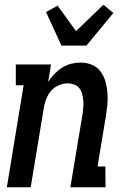

<svg xmlns="http://www.w3.org/2000/svg" viewBox="-20 -793 540 813"><path d="M9 0 80 -432H47V-520H196L184 -446Q195 -464 210 -479.5Q225 -495 243 -506.5Q261 -518 281 -523Q301 -528 321 -528Q347 -528 369.5 -518.5Q392 -509 406 -490Q420 -471 426.5 -447.5Q433 -424 435 -399.5Q437 -375 434.5 -349.5Q432 -324 428 -299L393 -88H426L427 0H278L330 -313Q332 -327 333 -341.5Q334 -356 332.5 -369.5Q331 -383 327.5 -396.5Q324 -410 315.5 -420Q307 -430 294 -435Q281 -440 267 -440Q248 -440 229 -432Q210 -424 197 -409Q184 -394 176.5 -375.5Q169 -357 166 -339L110 0ZM240 -600 175 -742 224 -769 302 -661 418 -773 460 -738 346 -600Z"/></svg>

Font: Iosevka Curly Slab Semibold
Style: Italic
Weight: 600
Italic angle: -9°
Monospace: yes
Designer: Belleve Invis
Foundry: Belleve Invis
Version: Version 22.1.2; ttfautohint (v1.8.4)